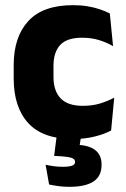

<svg xmlns="http://www.w3.org/2000/svg" viewBox="-20 -525 487 743"><path d="M263 13Q146 13 89.5 -48.5Q33 -110 33 -221.5V-272.5Q33 -382 89.5 -443.5Q146 -505 262.5 -505Q292.5 -505 318.5 -500.8Q344.5 -496.5 366.5 -489Q388.5 -481.5 405 -473L417.5 -346.5Q393 -360.5 363.5 -369.8Q334 -379 297 -379Q239 -379 213 -351Q187 -323 187 -270V-227.5Q187 -173.5 214.5 -144.5Q242 -115.5 300.5 -115.5Q337 -115.5 366.2 -124.2Q395.5 -133 422 -147L410 -20Q384 -6 346 3.5Q308 13 263 13ZM296.5 -16 283.5 68 225 36Q236 35.5 246.5 35.2Q257 35 267.5 35Q322 35.5 347.5 55Q373 74.5 373 110.5V113.5Q373 157 341.5 177.5Q310 198 248.5 198Q226.5 198 206.2 195.2Q186 192.5 170 189L156.5 112.5Q171.5 116 188.5 118.2Q205.5 120.5 222 120.5Q246.5 120.5 258.5 116.2Q270.5 112 270.5 102V101Q270.5 90 254.8 85.2Q239 80.5 193.5 78.5Q191.5 78.5 190.5 78.5Q189.5 78.5 189.5 78.5L201.5 -16Z"/></svg>

Font: Anek Tamil
Style: Bold
Weight: 700
Designer: Aadarsh Rajan (Tamil), Yesha Goshar (Latin)
Foundry: Ek Type
Version: Version 1.003